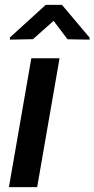

<svg xmlns="http://www.w3.org/2000/svg" viewBox="-20 -767 387 787"><path d="M132.3 0H16.6L108.4 -528.3H224.1ZM347.2 -612.8V-604.5L256.8 -606L199.7 -681.6L115.2 -606.4L21 -604.5L20.5 -613.3L167.5 -747.1H233.9Z"/></svg>

Font: RobotoDraft Medium
Style: Italic
Weight: 500
Italic angle: -12°
Version: Version 2.001152; 2014